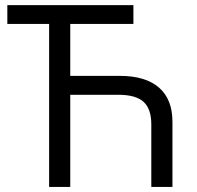

<svg xmlns="http://www.w3.org/2000/svg" viewBox="-20 -734 774 754"><path d="M255.9 -436H451.2Q551.3 -436 604.2 -390.1Q657.2 -344.2 657.2 -255.9V0H574.2V-245.1Q574.2 -306.6 543.7 -334.2Q513.2 -361.8 444.8 -361.8H255.9V0H172.9V-640.1H8.8V-713.9H503.9V-640.1H255.9Z"/></svg>

Font: Zoram GWebM
Style: Regular
Weight: 400
Foundry: Ascender Corporation
Version: Version 1.000